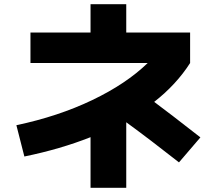

<svg xmlns="http://www.w3.org/2000/svg" viewBox="-20 -827 1040 914"><path d="M125 -672H411V-807H581V-672H885V-527Q819 -424 714 -342Q783 -291 934 -173L832 -54Q696 -161 581 -245V67H411V-174Q267 -117 96 -82L58 -231Q257 -273 419 -350.5Q581 -428 683 -527H125Z"/></svg>

Font: M PLUS 1p ExtraBold
Style: Regular
Weight: 800
Version: Version 1.062